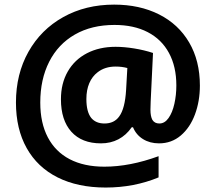

<svg xmlns="http://www.w3.org/2000/svg" viewBox="-20 -739 937 840"><path d="M49.8 -290.5Q49.8 -415 104.5 -512.5Q159.2 -609.9 256.8 -664.3Q354.5 -718.8 479.5 -718.8Q590.8 -718.8 675.8 -676Q760.7 -633.3 807.6 -553.2Q854.5 -473.1 854.5 -364.7Q854.5 -296.4 833 -238.5Q811.5 -180.7 771 -146.2Q730.5 -111.8 675.8 -111.8Q635.7 -111.8 605.7 -130.4Q575.7 -148.9 562 -182.1H556.2Q532.2 -147.5 498 -129.6Q463.9 -111.8 421.9 -111.8Q337.9 -111.8 292.2 -162.6Q246.6 -213.4 246.6 -304.7Q246.6 -374 276.4 -426Q306.2 -478 360.4 -506.1Q414.6 -534.2 485.4 -534.2Q522.9 -534.2 566.9 -527.1Q610.8 -520 649.4 -507.3L639.2 -294.9L638.2 -258.8Q638.2 -230.5 646.5 -214.8Q656.2 -198.7 677.2 -198.7Q700.7 -198.7 717.5 -222.7Q734.4 -246.6 742.9 -284.9Q751.5 -323.2 751.5 -365.2Q751.5 -447.8 719.2 -507.3Q687 -566.9 626.2 -598.4Q565.4 -629.9 481 -629.9Q380.9 -629.9 307.6 -587.9Q234.4 -545.9 195.3 -469Q156.2 -392.1 156.2 -290Q156.2 -201.2 189.2 -138.2Q222.2 -75.2 284.9 -42.5Q347.7 -9.8 436.5 -9.8Q548.3 -9.8 673.8 -55.7V37.1Q566.4 81.5 442.4 81.5Q320.3 81.5 231.9 37.1Q143.6 -7.3 96.7 -91.1Q49.8 -174.8 49.8 -290.5ZM501.5 -229.5Q526.9 -263.7 531.7 -345.7L537.1 -441.4Q513.2 -447.8 485.8 -447.8Q439 -447.8 407.2 -422.9Q383.3 -404.8 370.6 -375Q357.9 -345.2 357.9 -305.7Q357.9 -249.5 379.4 -222.7Q399.9 -198.7 437 -198.7Q479.5 -198.7 501.5 -229.5Z"/></svg>

Font: Viking Open Sans
Style: Bold
Weight: 700
Foundry: Ascender Corporation
Version: Version 2.001